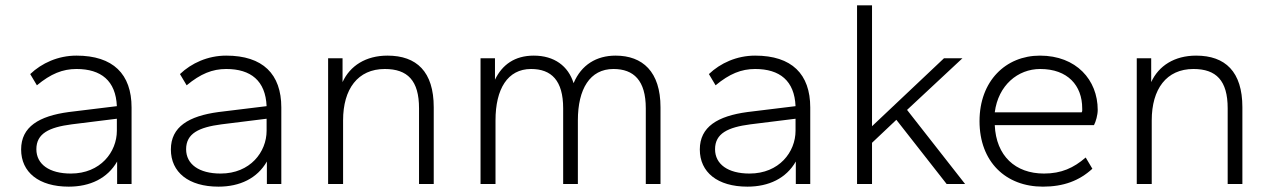

<svg xmlns="http://www.w3.org/2000/svg" viewBox="-20 -688 4754 718"><path d="M237 10C317 10 382 -21 418 -84V0H472V-286C472 -411 403 -480 266 -480C197 -480 136 -452 93 -411L118 -369C170 -412 214 -430 266 -430C358 -430 413 -386 417 -291L237 -269C126 -254 59 -214 59 -129C59 -44 125 10 237 10ZM245 -39C164 -39 116 -74 116 -130C116 -189 164 -212 248 -223L417 -244V-199C417 -120 356 -39 245 -39Z M797 10C877 10 942 -21 978 -84V0H1032V-286C1032 -411 963 -480 826 -480C757 -480 696 -452 653 -411L678 -369C730 -412 774 -430 826 -430C918 -430 973 -386 977 -291L797 -269C686 -254 619 -214 619 -129C619 -44 685 10 797 10ZM805 -39C724 -39 676 -74 676 -130C676 -189 724 -212 808 -223L977 -244V-199C977 -120 916 -39 805 -39Z M1602 0V-287C1602 -420 1538 -480 1429 -480C1348 -480 1289 -442 1261 -381V-470H1207V0H1263V-238C1263 -355 1318 -430 1419 -430C1504 -430 1547 -387 1547 -283V0Z M2450 0V-287C2450 -420 2383 -480 2282 -480C2211 -480 2154 -446 2125 -377C2105 -441 2053 -480 1976 -480C1905 -480 1858 -446 1831 -390V-470H1777V0H1833V-238C1833 -355 1878 -430 1966 -430C2042 -430 2086 -387 2086 -283V0H2141V-238C2141 -355 2186 -430 2274 -430C2350 -430 2395 -387 2395 -283V0Z M2775 10C2855 10 2920 -21 2956 -84V0H3010V-286C3010 -411 2941 -480 2804 -480C2735 -480 2674 -452 2631 -411L2656 -369C2708 -412 2752 -430 2804 -430C2896 -430 2951 -386 2955 -291L2775 -269C2664 -254 2597 -214 2597 -129C2597 -44 2663 10 2775 10ZM2783 -39C2702 -39 2654 -74 2654 -130C2654 -189 2702 -212 2786 -223L2955 -244V-199C2955 -120 2894 -39 2783 -39Z M3589 0 3372 -277 3579 -470H3510L3241 -216V-668H3185V0H3241V-154L3332 -240L3520 0Z M3880 10C3957 10 4016 -12 4065 -57L4040 -99C3995 -60 3949 -39 3884 -39C3777 -39 3705 -105 3700 -220H4071C4078 -233 4085 -258 4085 -277C4085 -389 4005 -480 3869 -480C3741 -480 3643 -385 3643 -235C3643 -83 3741 10 3880 10ZM3870 -430C3973 -430 4027 -368 4027 -283C4027 -278 4028 -272 4025 -268H3700C3713 -369 3786 -430 3870 -430Z M4626 0V-287C4626 -420 4562 -480 4453 -480C4372 -480 4313 -442 4285 -381V-470H4231V0H4287V-238C4287 -355 4342 -430 4443 -430C4528 -430 4571 -387 4571 -283V0Z"/></svg>

Font: Gantari Light
Style: Regular
Weight: 300
Designer: Anugrah Pasau
Foundry: Lafontype
Version: Version 1.000